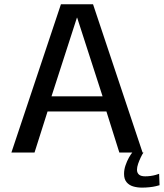

<svg xmlns="http://www.w3.org/2000/svg" viewBox="-20 -696 748 876"><path d="M32 0H137.5L197 -187.5H465.5L524.5 0H630.5L404.5 -676.5H258ZM215 -256.5 331 -615.5H332L448 -256.5ZM628 160Q645.5 160 662 158.2Q678.5 156.5 691 153.5Q703.5 150.5 708 149L706 97Q701 99 690.5 102Q680 105 667.2 106.8Q654.5 108.5 642.5 108.5Q623 108.5 614 100.5Q605 92.5 605 78.5Q605 66.5 610.2 51.2Q615.5 36 622.5 21.5Q629.5 7 634.5 0H583.5Q577 7.5 568.2 23Q559.5 38.5 552.8 58Q546 77.5 546 97.5Q546 121.5 557.5 135.2Q569 149 587.5 154.5Q606 160 628 160Z"/></svg>

Font: Anybody Thin
Style: Regular
Weight: 400
Version: Version 1.113;gftools[0.9.25]